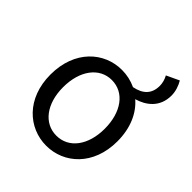

<svg xmlns="http://www.w3.org/2000/svg" viewBox="-185 -779 913 913"><g transform="rotate(45 271.0 -322.5)"><path d="M271 12C390 12 496 -81 496 -242C496 -332 464 -401 414 -444C469 -460 524 -499 524 -578C524 -607 514 -635 501 -657L437 -627C446 -611 452 -591 452 -572C452 -517 421 -488 366 -477C336 -491 304 -498 271 -498C152 -498 46 -405 46 -242C46 -81 152 12 271 12ZM271 -56C188 -56 131 -131 131 -242C131 -354 188 -430 271 -430C355 -430 411 -354 411 -242C411 -131 355 -56 271 -56Z"/></g></svg>

Font: Giro Sans Regular
Style: Regular
Weight: 400
Designer: Paul D. Hunt
Foundry: Adobe Systems Incorporated
Version: Version 1.000;PS 1.0;hotconv 1.0.88;makeotf.lib2.5.647800